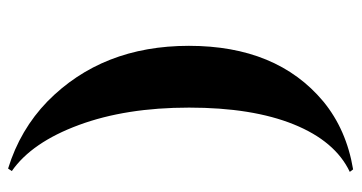

<svg xmlns="http://www.w3.org/2000/svg" viewBox="-224 -548 872 463"><g transform="rotate(90 211.5 -316.0)"><path d="M392 91 386 100Q292 71 224 5Q90 -127 90 -336Q90 -548 224 -660Q292 -716 388 -732L394 -724Q320 -689 279.5 -589Q239 -489 239 -336.5Q239 -184 281 -70.5Q323 43 392 91Z"/></g></svg>

Font: Cinzel Decorative
Style: Bold
Weight: 700
Version: Version 1.002;PS 001.002;hotconv 1.0.56;makeotf.lib2.0.21325